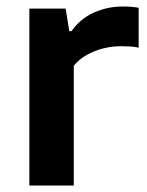

<svg xmlns="http://www.w3.org/2000/svg" viewBox="-20 -572 454 592"><path d="M70.5 0V-545.5H182.5L193.5 -476H200.5Q227 -514 269 -533Q311 -552 359 -552Q372.5 -552 384.8 -551Q397 -550 407.5 -548V-425Q394.5 -428 380 -428.8Q365.5 -429.5 351.5 -429.5Q326.5 -429.5 299.5 -423Q272.5 -416.5 248.2 -403Q224 -389.5 207.5 -369.5V0Z"/></svg>

Font: Encode Sans SemiExpanded SemiBold
Style: Regular
Weight: 600
Width: 6
Designer: Multiple Designers
Foundry: Impallari Type
Version: Version 3.002